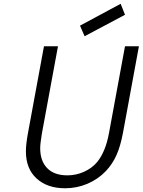

<svg xmlns="http://www.w3.org/2000/svg" viewBox="-20 -984 756 1017"><path d="M212.9 -738.8H287.1L202.1 -277.8Q192.9 -223.1 192.9 -199.2Q192.9 -131.3 230 -93.3Q267.1 -55.2 336.9 -55.2Q382.8 -55.2 424.8 -74Q466.8 -92.8 494.1 -125Q539.1 -180.2 557.1 -277.8L642.1 -738.8H715.8L630.9 -277.8Q617.2 -207 596.4 -161.1Q575.7 -115.2 541 -78.1Q499.5 -34.7 443.4 -10.7Q387.2 13.2 325.2 13.2Q230.5 13.2 173.8 -38.6Q117.2 -90.3 117.2 -182.1Q117.2 -219.7 127.9 -277.8ZM428.2 -792 403.8 -848.1 619.1 -963.9 642.1 -905.8Z"/></svg>

Font: Involve
Style: Italic
Weight: 400
Italic angle: -10.5°
Designer: Stefan Peev
Foundry: Context Ltd.
Version: Version 1.001